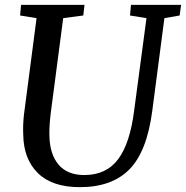

<svg xmlns="http://www.w3.org/2000/svg" viewBox="-20 -763 768 793"><path d="M310 10Q195 10 136 -48.5Q77 -107 76 -208Q74 -246 79 -290L131 -688L63 -699L67 -743H329L324 -699L241 -688L190 -299Q183 -244 184 -205Q185 -127 221.5 -83.5Q258 -40 328 -40Q419 -40 468 -105.5Q517 -171 534 -306L585 -688L517 -699L521 -743H728L722 -699L659 -688L609 -306Q587 -137 514.5 -63.5Q442 10 310 10Z"/></svg>

Font: Koeln Type Serif
Style: Italic
Weight: 400
Italic angle: -8°
Designer: Eben Sorkin
Foundry: Eben Sorkin
Version: Version 2.002